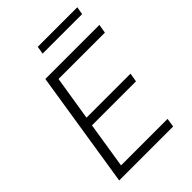

<svg xmlns="http://www.w3.org/2000/svg" viewBox="-246 -979 1092 1092"><g transform="rotate(-45 300.0 -432.5)"><path d="M54 0 165 -705H600L591 -652H218L175 -384H529L520 -331H166L122 -53H496L488 0ZM256 -818 264 -865H582L574 -818Z"/></g></svg>

Font: Nunito Sans Light
Style: Italic
Weight: 300
Italic angle: -9°
Designer: Vernon Adams
Foundry: Vernon Adams
Version: Version 3.006; ttfautohint (v1.8.3)